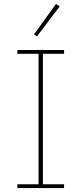

<svg xmlns="http://www.w3.org/2000/svg" viewBox="-20 -951 412 971"><path d="M282 -919 263 -931 152 -777 167 -767ZM304 0V-19H197V-679H304V-698H68V-679H175V-19H68V0Z"/></svg>

Font: IBM Plex Sans Thai Looped Thin
Style: Regular
Weight: 100
Designer: Mike Abbink, Paul van der Laan, Pieter van Rosmalen, Ben Mitchell, Mark Frömberg
Foundry: Bold Monday
Version: Version 1.1